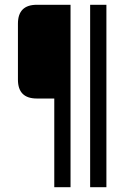

<svg xmlns="http://www.w3.org/2000/svg" viewBox="-20 -642 530 803"><path d="M357 -622H425V141H357ZM275 -622V141H207V-230H134Q55 -230 55 -309V-543Q55 -622 134 -622Z"/></svg>

Font: Teko Light
Style: Regular
Weight: 300
Designer: Manushi Parikh, Jonny Pinhorn
Foundry: Indian Type Foundry
Version: Version 1.105;PS 1.0;hotconv 1.0.78;makeotf.lib2.5.61930; tt